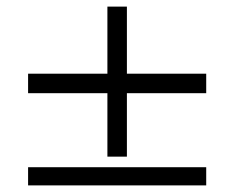

<svg xmlns="http://www.w3.org/2000/svg" viewBox="-20 -561 708 581"><path d="M604 -279V-338H364V-541H305V-338H65V-279H305V-87H364V-279ZM604 0V-55H65V0Z"/></svg>

Font: Asana Math
Style: Regular
Weight: 400
Version: Version 000.958